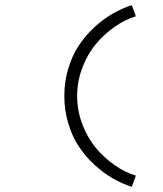

<svg xmlns="http://www.w3.org/2000/svg" viewBox="-20 -623 640 752"><path d="M496.1 -603 512.2 -559.1Q470.7 -546.9 430.2 -518.8Q389.6 -490.7 356.4 -451.4Q323.2 -412.1 302.7 -358.4Q282.2 -304.7 282.2 -247.1Q282.2 -189.5 302.7 -135.7Q323.2 -82 356.4 -42.7Q389.6 -3.4 430.2 24.7Q470.7 52.7 512.2 64.9L496.1 108.9Q456.1 95.7 418.9 74Q381.8 52.2 347.4 20Q313 -12.2 287.6 -51Q262.2 -89.8 247.1 -140.6Q231.9 -191.4 231.9 -247.1Q231.9 -302.7 247.1 -353.5Q262.2 -404.3 287.6 -443.1Q313 -481.9 347.4 -514.2Q381.8 -546.4 418.9 -568.1Q456.1 -589.8 496.1 -603Z"/></svg>

Font: Compagnon Roman
Style: Regular
Weight: 400
Designer: Juliette Duhe, Lea Pradine
Foundry: Velvetyne Type Foundry
Version: Version 1.000;PS 001.000;hotconv 1.0.88;makeotf.lib2.5.64775